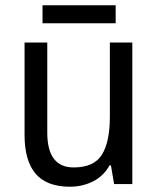

<svg xmlns="http://www.w3.org/2000/svg" viewBox="-20 -697 599 727"><path d="M481 -536V0H412L400 -71H395Q372 -30 332 -10Q292 10 245 10Q157 10 115 -39Q73 -88 73 -186V-536H159V-195Q159 -63 259 -63Q336 -63 366 -111.5Q396 -160 396 -255V-536ZM418 -677V-609H141V-677Z"/></svg>

Font: Noto Sans Sinhala SemiCondensed
Style: Regular
Weight: 400
Width: 4
Designer: Jelle Bosma - Monotype Design Team
Foundry: Monotype Imaging Inc.
Version: Version 2.006; ttfautohint (v1.8.4.7-5d5b)